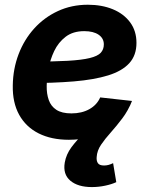

<svg xmlns="http://www.w3.org/2000/svg" viewBox="-20 -570 624 799"><path d="M266.6 11.7Q193.8 11.7 140.9 -14.9Q87.9 -41.5 59.8 -92.3Q31.7 -143.1 33.2 -214.8Q34.2 -283.7 57.4 -344.5Q80.6 -405.3 122.3 -451.4Q164.1 -497.6 220.9 -523.9Q277.8 -550.3 345.7 -550.3Q403.8 -550.3 449.5 -531.5Q495.1 -512.7 521.5 -477.1Q547.9 -441.4 547.9 -391.6Q547.9 -339.8 518.1 -307.1Q488.3 -274.4 430.2 -256.3Q372.1 -238.3 287.1 -231.2Q202.1 -224.1 92.3 -224.1L107.4 -313.5Q201.2 -313.5 260.7 -316.9Q320.3 -320.3 353.3 -328.4Q386.2 -336.4 399.2 -350.3Q412.1 -364.3 412.1 -385.3Q412.1 -410.6 390.4 -425.5Q368.7 -440.4 330.6 -440.4Q283.7 -440.4 253.2 -417Q222.7 -393.6 205.6 -357.7Q188.5 -321.8 181.6 -282.7Q174.8 -243.7 174.3 -211.9Q173.8 -179.7 182.9 -153.8Q191.9 -127.9 214.6 -113Q237.3 -98.1 277.3 -98.1Q320.3 -98.1 351.8 -115.7Q383.3 -133.3 397 -164.6L529.3 -149.9Q502 -77.1 432.9 -32.7Q363.8 11.7 266.6 11.7ZM362.3 208.5Q304.2 208.5 272.7 181.9Q241.2 155.3 249.5 106.4Q255.4 72.3 277.3 42.7Q299.3 13.2 332 -18.6L529.3 -149.9Q513.2 -109.4 489 -77.4Q464.8 -45.4 441.2 -19Q417.5 7.3 400.6 32.2Q383.8 57.1 382.3 83.5Q380.9 99.6 387.5 109.1Q394 118.7 413.1 118.7Q423.3 118.7 432.6 116Q441.9 113.3 450.7 108.9L463.9 188Q445.3 196.8 418 202.6Q390.6 208.5 362.3 208.5Z"/></svg>

Font: Inter 17pt
Style: Bold Italic
Weight: 700
Italic angle: -9.3988°
Version: Version 4.001;git-66647c0bb